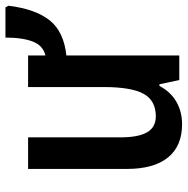

<svg xmlns="http://www.w3.org/2000/svg" viewBox="-12 -650 672 687"><g transform="rotate(-90 323.5 -306.0)"><path d="M647 -611Q635 -514 594.5 -463.5Q554 -413 469 -404V0H381L366 -71H360Q339 -31 303.5 -10.5Q268 10 223 10Q145 10 104 -40.5Q63 -91 63 -188V-541H176V-211Q176 -147 194 -115.5Q212 -84 251 -84Q308 -84 332 -128Q356 -172 356 -270V-541H469V-479Q504 -487 518.5 -523.5Q533 -560 533 -622H641Z"/></g></svg>

Font: Noto Sans Display Medium Narrow
Style: Regular
Weight: 500
Width: 4
Designer: Monotype Design team
Foundry: Monotype Imaging Inc.
Version: Version 1.000